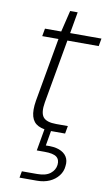

<svg xmlns="http://www.w3.org/2000/svg" viewBox="-95 -652 546 954"><g transform="rotate(10 178.0 -174.5)"><path d="M192 0Q150 0 124 -13Q98 -26 89.5 -56Q81 -86 89 -135L146 -457H64L71 -496H153L179 -604H217L198 -496H356L349 -457H191L134 -135Q125 -82 142 -60.5Q159 -39 208 -39H267L260 0ZM75 255 81 222H158Q202 222 224.5 204Q247 186 250 160Q253 133 236 120Q219 107 176 107H136L156 -7H190L176 75Q217 73 243 82.5Q269 92 281.5 111.5Q294 131 290 159Q288 186 271 208Q254 230 226.5 242.5Q199 255 162 255Z"/></g></svg>

Font: DM Sans 28pt ExtraLight
Style: Italic
Weight: 250
Italic angle: -10°
Version: Version 4.004;gftools[0.9.30]